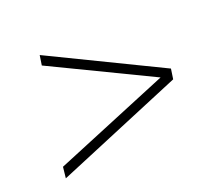

<svg xmlns="http://www.w3.org/2000/svg" viewBox="-76 -598 686 600"><g transform="rotate(-20 266.5 -298.0)"><path d="M476 -313 471 -279 50 -103 54 -140 436 -298 100 -460 105 -493Z"/></g></svg>

Font: Exo 2.0 Extra Light
Style: Italic
Weight: 250
Italic angle: -8°
Designer: Natanael Gama
Version: Version 1.001;PS 001.001;hotconv 1.0.70;makeotf.lib2.5.58329